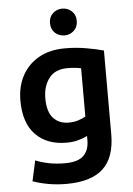

<svg xmlns="http://www.w3.org/2000/svg" viewBox="-61 -795 712 1028"><g transform="rotate(-5 294.5 -280.5)"><path d="M254 188Q205 188 159 180Q113 172 74 158L98 48Q130 61 169.5 69Q209 77 256 77Q326 77 356 47.5Q386 18 386 -35V-58Q364 -47 336.5 -39.5Q309 -32 273 -32Q169 -32 108 -94.5Q47 -157 47 -278Q47 -354 78.5 -412Q110 -470 168.5 -503Q227 -536 310 -536Q367 -536 422.5 -526.5Q478 -517 516 -506V-57Q516 69 451.5 128.5Q387 188 254 188ZM295 -138Q323 -138 346.5 -145.5Q370 -153 386 -163V-422Q373 -425 355.5 -427Q338 -429 311 -429Q247 -429 214 -386.5Q181 -344 181 -278Q181 -206 212 -172Q243 -138 295 -138ZM313 -605Q283 -605 262 -624.5Q241 -644 241 -677Q241 -710 262 -729.5Q283 -749 313 -749Q342 -749 363.5 -729.5Q385 -710 385 -677Q385 -644 363.5 -624.5Q342 -605 313 -605Z"/></g></svg>

Font: Ubuntu Sans
Style: Bold
Weight: 700
Designer: Dalton Maag Ltd
Foundry: Dalton Maag Ltd
Version: Version 1.006; ttfautohint (v1.8.4.7-5d5b)